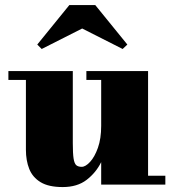

<svg xmlns="http://www.w3.org/2000/svg" viewBox="-20 -748 704 778"><path d="M313 -632.5 149 -549.5 131 -567.5 261 -727.5H366L496 -567.5L477 -549.5ZM275 -460V-168Q275 -126 278.2 -105.5Q281.5 -85 289.2 -78.5Q297 -72 311 -72Q326.5 -72 345 -92Q363.5 -112 376.8 -149.2Q390 -186.5 390 -238V-424H330V-460H580V-36H650V0H390V-91Q369 -48.5 331 -19.2Q293 10 234 10Q177 10 144.5 -9.8Q112 -29.5 98.5 -63.5Q85 -97.5 85 -141V-424H14V-460Z"/></svg>

Font: Bodoni* 06pt Fatface
Style: Regular
Weight: 900
Version: Version 2.3